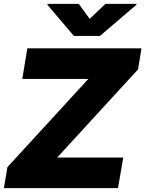

<svg xmlns="http://www.w3.org/2000/svg" viewBox="-28 -979 756 999"><path d="M-7.8 0 10.7 -109.4 431.6 -568.4H87.9L114.3 -727.5H708L690.4 -618.2L269.5 -159.2H613.3L585.9 0ZM381.8 -959 438.5 -880.9 520.5 -959H682.6L681.6 -954.1L492.2 -792H356.4L218.8 -954.1L219.7 -959Z"/></svg>

Font: Inter Tight Black
Style: Italic
Weight: 900
Italic angle: -9.39999°
Designer: Rasmus Andersson
Foundry: rsms
Version: Version 3.004; ttfautohint (v1.8.4.7-5d5b)